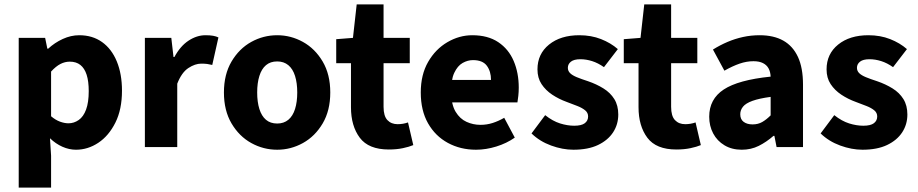

<svg xmlns="http://www.w3.org/2000/svg" viewBox="-20 -668 4169 872"><path d="M65 184V-496H185L195 -447H199Q228 -474 265 -491Q302 -508 340 -508Q400 -508 443.5 -477Q487 -446 510.5 -389Q534 -332 534 -256Q534 -171 504 -111Q474 -51 426.5 -19.5Q379 12 325 12Q294 12 263.5 -1.5Q233 -15 207 -40L212 39V184ZM291 -108Q316 -108 337.5 -123Q359 -138 371 -170.5Q383 -203 383 -254Q383 -299 373.5 -328.5Q364 -358 345 -373Q326 -388 297 -388Q275 -388 254.5 -377.5Q234 -367 212 -343V-140Q232 -123 252.5 -115.5Q273 -108 291 -108Z M638 0V-496H758L768 -409H772Q799 -459 836.5 -483.5Q874 -508 913 -508Q934 -508 948 -505.5Q962 -503 972 -498L944 -373Q932 -376 921 -377.5Q910 -379 894 -379Q866 -379 835.5 -359Q805 -339 785 -288V0Z M1239 12Q1176 12 1121 -18.5Q1066 -49 1031.5 -107.5Q997 -166 997 -248Q997 -330 1031.5 -388.5Q1066 -447 1121 -477.5Q1176 -508 1239 -508Q1301 -508 1356 -477.5Q1411 -447 1445.5 -388.5Q1480 -330 1480 -248Q1480 -166 1445.5 -107.5Q1411 -49 1356 -18.5Q1301 12 1239 12ZM1239 -107Q1269 -107 1289.5 -124Q1310 -141 1320 -173Q1330 -205 1330 -248Q1330 -291 1320 -323Q1310 -355 1289.5 -372Q1269 -389 1239 -389Q1208 -389 1188 -372Q1168 -355 1158 -323Q1148 -291 1148 -248Q1148 -205 1158 -173Q1168 -141 1188 -124Q1208 -107 1239 -107Z M1746 11Q1654 11 1614 -42.5Q1574 -96 1574 -181V-381H1507V-490L1583 -496L1600 -648H1722V-496H1841V-381H1722V-183Q1722 -141 1739.5 -122.5Q1757 -104 1786 -104Q1798 -104 1810 -106Q1822 -108 1833 -112L1857 -9Q1838 -1 1809.5 5Q1781 11 1746 11Z M2142 12Q2071 12 2014 -19Q1957 -50 1924 -108Q1891 -166 1891 -248Q1891 -329 1924.5 -387Q1958 -445 2012 -476.5Q2066 -508 2125 -508Q2196 -508 2243 -476.5Q2290 -445 2313 -391Q2336 -337 2336 -270Q2336 -251 2334 -232.5Q2332 -214 2330 -203H2005L2003 -305H2210Q2210 -344 2191 -369.5Q2172 -395 2128 -395Q2104 -395 2081 -382Q2058 -369 2043 -337Q2028 -305 2029 -248Q2030 -192 2049.5 -160Q2069 -128 2099 -114.5Q2129 -101 2162 -101Q2191 -101 2217.5 -109.5Q2244 -118 2270 -133L2318 -43Q2281 -17 2234 -2.5Q2187 12 2142 12Z M2584 12Q2535 12 2483 -7Q2431 -26 2394 -62L2456 -145Q2490 -118 2523.5 -107.5Q2557 -97 2588 -97Q2621 -97 2636 -108.5Q2651 -120 2651 -139Q2651 -156 2637.5 -167Q2624 -178 2602.5 -186.5Q2581 -195 2554 -205Q2518 -218 2488 -238Q2458 -258 2439.5 -286Q2421 -314 2421 -353Q2421 -423 2473.5 -465.5Q2526 -508 2611 -508Q2665 -508 2709.5 -490.5Q2754 -473 2786 -445L2723 -363Q2696 -382 2669 -390.5Q2642 -399 2616 -399Q2587 -399 2573 -388Q2559 -377 2559 -360Q2559 -346 2569 -336Q2579 -326 2599.5 -317.5Q2620 -309 2651 -299Q2689 -286 2720.5 -266.5Q2752 -247 2770 -218Q2788 -189 2788 -148Q2788 -103 2764.5 -67Q2741 -31 2696 -9.5Q2651 12 2584 12Z M3052 11Q2960 11 2920 -42.5Q2880 -96 2880 -181V-381H2813V-490L2889 -496L2906 -648H3028V-496H3147V-381H3028V-183Q3028 -141 3045.5 -122.5Q3063 -104 3092 -104Q3104 -104 3116 -106Q3128 -108 3139 -112L3163 -9Q3144 -1 3115.5 5Q3087 11 3052 11Z M3349 12Q3304 12 3270.5 -8Q3237 -28 3219 -62Q3201 -96 3201 -138Q3201 -218 3267 -261.5Q3333 -305 3480 -320Q3479 -342 3470.5 -357.5Q3462 -373 3445 -381.5Q3428 -390 3402 -390Q3371 -390 3339 -379Q3307 -368 3270 -347L3218 -443Q3250 -463 3284 -477.5Q3318 -492 3354.5 -500Q3391 -508 3430 -508Q3494 -508 3537.5 -483.5Q3581 -459 3604 -409.5Q3627 -360 3627 -283V0H3507L3497 -51H3493Q3461 -23 3426 -5.5Q3391 12 3349 12ZM3398 -103Q3423 -103 3442 -114Q3461 -125 3480 -144V-228Q3428 -221 3397.5 -210Q3367 -199 3354.5 -183.5Q3342 -168 3342 -149Q3342 -126 3357.5 -114.5Q3373 -103 3398 -103Z M3897 12Q3848 12 3796 -7Q3744 -26 3707 -62L3769 -145Q3803 -118 3836.5 -107.5Q3870 -97 3901 -97Q3934 -97 3949 -108.5Q3964 -120 3964 -139Q3964 -156 3950.5 -167Q3937 -178 3915.5 -186.5Q3894 -195 3867 -205Q3831 -218 3801 -238Q3771 -258 3752.5 -286Q3734 -314 3734 -353Q3734 -423 3786.5 -465.5Q3839 -508 3924 -508Q3978 -508 4022.5 -490.5Q4067 -473 4099 -445L4036 -363Q4009 -382 3982 -390.5Q3955 -399 3929 -399Q3900 -399 3886 -388Q3872 -377 3872 -360Q3872 -346 3882 -336Q3892 -326 3912.5 -317.5Q3933 -309 3964 -299Q4002 -286 4033.5 -266.5Q4065 -247 4083 -218Q4101 -189 4101 -148Q4101 -103 4077.5 -67Q4054 -31 4009 -9.5Q3964 12 3897 12Z"/></svg>

Font: Source Sans 3
Style: Bold
Weight: 700
Designer: Paul D. Hunt
Foundry: Adobe
Version: Version 3.052;hotconv 1.1.0;makeotfexe 2.6.0